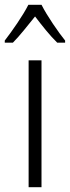

<svg xmlns="http://www.w3.org/2000/svg" viewBox="-46 -785 293 805"><path d="M128 -765H73C51 -721 5 -655 -26 -615V-606H8C36 -634 71 -679 101 -716C130 -678 163 -636 194 -606H227V-615C200 -648 151 -719 128 -765ZM128 0V-532H74V0Z"/></svg>

Font: Noto Sans Kannada Condensed Light
Style: Regular
Weight: 300
Width: 3
Designer: Jelle Bosma - Monotype Design Team
Foundry: Monotype Imaging Inc.
Version: Version 2.005